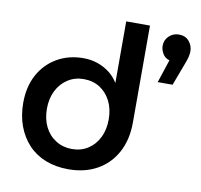

<svg xmlns="http://www.w3.org/2000/svg" viewBox="-82 -816 957 915"><g transform="rotate(10 397.0 -359.0)"><path d="M306 12Q245 12 195.5 -7.5Q146 -27 111.5 -64Q77 -101 58.5 -151.5Q40 -202 40 -263Q40 -341 71.5 -399Q103 -457 159 -489.5Q215 -522 287 -522Q323 -522 355 -511Q387 -500 413 -480Q439 -460 455 -433H456V-730H571V-261Q571 -177 537.5 -115.5Q504 -54 444.5 -21Q385 12 306 12ZM306 -86Q350 -86 383.5 -107.5Q417 -129 436 -167Q455 -205 455 -255Q455 -305 436 -343Q417 -381 383.5 -402.5Q350 -424 305 -424Q262 -424 228 -402Q194 -380 175 -342Q156 -304 156 -255Q156 -205 175 -167Q194 -129 228.5 -107.5Q263 -86 306 -86ZM654 -471 691 -583Q669 -589 658 -608Q647 -627 647 -646Q647 -674 667 -693Q687 -712 715 -712Q746 -712 764 -691Q782 -670 782 -642Q782 -618 768 -583L726 -471Z"/></g></svg>

Font: MuseoModerno Thin Medium
Style: Regular
Weight: 500
Version: Version 1.003